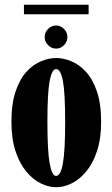

<svg xmlns="http://www.w3.org/2000/svg" viewBox="-20 -775 472 806"><path d="M215.5 11Q184 11 151 -5.2Q118 -21.5 90 -55.2Q62 -89 45 -140.8Q28 -192.5 28 -263.5Q28 -340.5 45.8 -392.2Q63.5 -444 91.8 -474.5Q120 -505 152.8 -518.2Q185.5 -531.5 215.5 -531.5Q245.5 -531.5 278.5 -518.2Q311.5 -505 340 -474.5Q368.5 -444 386.5 -392.2Q404.5 -340.5 404.5 -263.5Q404.5 -192.5 387.2 -140.8Q370 -89 342 -55.2Q314 -21.5 280.8 -5.2Q247.5 11 215.5 11ZM215.5 -36.5Q234.5 -36.5 244 -88.8Q253.5 -141 253.5 -263.5Q253.5 -386.5 244 -435.8Q234.5 -485 215.5 -485Q198 -485 188.5 -435.8Q179 -386.5 179 -263.5Q179 -141 188.5 -88.8Q198 -36.5 215.5 -36.5ZM216 -571Q196 -571 181.8 -585.5Q167.5 -600 167.5 -619Q167.5 -639 181.8 -653.5Q196 -668 216 -668Q234.5 -668 248.8 -653.5Q263 -639 263 -619Q263 -600 248.8 -585.5Q234.5 -571 216 -571ZM80.5 -715V-755H352V-715Z"/></svg>

Font: Imbue Thin 10pt Black
Style: Regular
Weight: 900
Version: Version 1.102